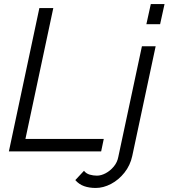

<svg xmlns="http://www.w3.org/2000/svg" viewBox="-20 -750 835 951"><path d="M175 -710H244L106 -62H494L481 0H24ZM727 -730H795L773 -630H705ZM454 181Q422 181 396.5 172Q371 163 353 142L396 96Q407 110 424.5 115Q442 120 460 120Q481 120 503.5 108Q526 96 543.5 75Q561 54 566 27L683 -521H751L635 23Q625 69 596.5 105Q568 141 530 161Q492 181 454 181Z"/></svg>

Font: Raleway
Style: Italic
Weight: 400
Italic angle: -12°
Designer: Matt McInerney, Pablo Impallari, Rodrigo Fuenzalida
Foundry: Matt McInerney, Pablo Impallari, Rodrigo Fuenzalida
Version: Version 4.026